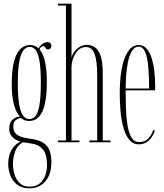

<svg xmlns="http://www.w3.org/2000/svg" viewBox="-20 -770 889 1039"><path d="M140 249Q98 249 72.5 229Q47 209 35.8 178.5Q24.5 148 24.5 116.5Q24.5 72 43 40.5Q61.5 9 90 -3.5Q81.5 -5.5 67 -13.2Q52.5 -21 41.2 -35.8Q30 -50.5 30 -73.5Q30 -108.5 49.5 -123.5Q69 -138.5 81.5 -138.5Q83 -138.5 86 -138.5Q89 -138.5 89.5 -137.5Q68.5 -157.5 56 -202.5Q43.5 -247.5 43.5 -313.5Q43.5 -395 57 -441.5Q70.5 -488 93 -507.2Q115.5 -526.5 142 -526.5Q170 -526.5 189 -508Q195 -522 209.2 -532Q223.5 -542 237.5 -542Q247.5 -542 252.8 -536Q258 -530 258 -522Q258 -514.5 253.2 -508.5Q248.5 -502.5 240 -502.5Q229 -502.5 225.8 -511.2Q222.5 -520 212.5 -520Q207 -520 201.5 -514.8Q196 -509.5 194 -502.5Q215 -478.5 224.2 -433Q233.5 -387.5 233.5 -325.5Q233.5 -115.5 139 -115.5Q119 -115.5 108 -121.8Q97 -128 95.5 -130Q94.5 -131 90.5 -131Q81.5 -131 66.8 -121.2Q52 -111.5 52 -85.5Q52 -55 73 -40.2Q94 -25.5 145.5 -19Q204 -12 231 16.8Q258 45.5 258 106.5Q258 174.5 225 211.8Q192 249 140 249ZM139 -125.5Q156.5 -125.5 170.5 -140.5Q184.5 -155.5 192.8 -198Q201 -240.5 201 -323.5Q201 -402.5 193 -444Q185 -485.5 171.5 -501Q158 -516.5 141 -516.5Q124 -516.5 109.2 -501Q94.5 -485.5 85.5 -443Q76.5 -400.5 76.5 -320Q76.5 -238.5 85.2 -196.8Q94 -155 108.2 -140.2Q122.5 -125.5 139 -125.5ZM140 240Q187 240 210.8 205.8Q234.5 171.5 234.5 124.5Q234.5 64.5 211.5 38.2Q188.5 12 154.5 7.5Q128 3.5 119 2Q110 0.5 103.5 0Q73 17 61.5 51Q50 85 50 117.5Q50 144 58.2 172.5Q66.5 201 86.2 220.5Q106 240 140 240Z M293.5 0V-10H337V-740H293.5V-750H367V-454.5Q368.5 -470 380 -487Q391.5 -504 410.2 -515.8Q429 -527.5 451.5 -527.5Q471 -527.5 490.5 -516.2Q510 -505 523 -472Q536 -439 536 -373.5V-10H578V0H463.5V-10H506V-360Q506 -440.5 492 -478Q478 -515.5 445.5 -515.5Q411.5 -515.5 390 -483Q368.5 -450.5 367 -409V-10H410V0Z M731.5 11Q699.5 11 679.2 -14Q659 -39 647.8 -79.8Q636.5 -120.5 632.2 -168.5Q628 -216.5 628 -262.5Q628 -389 655.5 -457.8Q683 -526.5 730 -526.5Q756.5 -526.5 774 -506Q791.5 -485.5 801.5 -452.5Q811.5 -419.5 815.5 -381.5Q819.5 -343.5 819.5 -308.5Q819.5 -301.5 819.5 -294.8Q819.5 -288 819 -281H660V-278Q660 -231.5 661.5 -182.8Q663 -134 669.8 -92.8Q676.5 -51.5 691.5 -26.2Q706.5 -1 733.5 -1Q765 -1 783.8 -22Q802.5 -43 809 -67.5L818 -62.5Q808 -32 786.2 -10.5Q764.5 11 731.5 11ZM730 -517.5Q697.5 -517.5 679.2 -460.2Q661 -403 660 -291H787Q787 -355.5 782.5 -406.8Q778 -458 765.8 -487.8Q753.5 -517.5 730 -517.5Z"/></svg>

Font: Imbue 100pt Thin
Style: Regular
Weight: 100
Designer: Tyler Finck
Foundry: Etcetera Type Company
Version: Version 1.102; ttfautohint (v1.8.3)